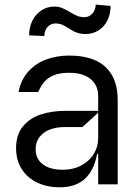

<svg xmlns="http://www.w3.org/2000/svg" viewBox="-20 -791 600 824"><path d="M235.1 12.8Q182.5 12.8 140.3 -7.1Q98 -27 73.5 -65Q49 -103 49 -154.8Q49 -213.8 79.2 -249.6Q109.4 -285.5 156.8 -300.4Q204.2 -315.3 260.7 -315.3H401.3V-380.7Q401.3 -409.4 387.1 -431.6Q372.9 -453.8 345.2 -466.3Q317.5 -478.7 277 -478.7Q236.5 -478.7 210.2 -467.7Q183.9 -456.7 169.2 -438.7Q154.5 -420.8 144.2 -396.3H59.7Q70.7 -451.3 103.5 -486.3Q136.4 -521.3 181.5 -536.9Q226.6 -552.6 277 -552.6Q340.6 -552.6 386.9 -533Q433.2 -513.5 459.2 -470.7Q485.1 -427.9 485.1 -359.4V0H401.3V-130.7H397Q383.5 -59.7 344.1 -23.4Q304.7 12.8 235.1 12.8ZM247.9 -62.5Q295.5 -62.5 330.3 -81.7Q365.1 -100.9 383.2 -131.6Q401.3 -162.3 401.3 -197.4V-307.5L333.8 -245.7H256.4Q222.3 -245.7 194.2 -235.1Q166.2 -224.4 149.5 -202.9Q132.8 -181.5 132.8 -150.6Q132.8 -122.2 147.4 -102.3Q161.9 -82.4 187.9 -72.4Q213.8 -62.5 247.9 -62.5ZM105.1 -639.2Q105.1 -674.7 119.3 -702.8Q133.5 -730.8 158.2 -746.8Q182.9 -762.8 213.1 -762.8Q231.5 -762.8 245.9 -756.9Q260.3 -751.1 279.8 -739.3Q297.9 -728.3 311.8 -722.8Q325.6 -717.3 342.3 -717.3Q355.5 -717.3 366.7 -724.4Q377.8 -731.5 384.2 -744.1Q390.6 -756.7 390.6 -771.3L454.5 -765.6Q454.5 -729.4 440.3 -702.1Q426.1 -674.7 401.6 -659.8Q377.1 -644.9 346.6 -644.9Q330.6 -644.9 318 -648.4Q305.4 -652 296.7 -656.4Q288 -660.9 275.6 -669Q259.2 -679.7 246.8 -685Q234.4 -690.3 217.3 -690.3Q204.2 -690.3 193.4 -683.2Q182.5 -676.1 176.5 -663.7Q170.5 -651.3 170.5 -636.4Z"/></svg>

Font: Riot Sans
Style: Regular
Weight: 400
Designer: Rasmus Andersson
Foundry: rsms
Version: Version 3.005